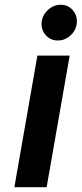

<svg xmlns="http://www.w3.org/2000/svg" viewBox="-20 -782 343 802"><path d="M232.9 -762.2Q266.1 -762.2 285.9 -737.3Q305.7 -712.4 299.8 -678.2Q295.4 -651.9 272.7 -632.3Q250 -612.8 222.2 -612.8Q189 -612.8 168.9 -637.7Q148.9 -662.6 154.8 -696.8Q160.2 -723.6 182.9 -742.9Q205.6 -762.2 232.9 -762.2ZM174.8 0H40L136.2 -549.8H271Z"/></svg>

Font: Stilu SemiBold
Style: Italic
Weight: 600
Italic angle: -10°
Designer: Genilson Lima Santos
Foundry: Genilson Lima Santos
Version: Version 1.200;PS 001.200;hotconv 1.0.88;makeotf.lib2.5.64775